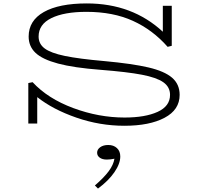

<svg xmlns="http://www.w3.org/2000/svg" viewBox="-20 -720 1176 1119"><path d="M1027 -167Q1027 -80 939 -33.5Q851 13 705 13Q562 13 425 -34.5Q288 -82 197 -154V0H145V-236L170 -241Q259 -145 407.5 -90Q556 -35 706 -35Q826 -35 898.5 -68Q971 -101 971 -167Q971 -213 932 -240.5Q893 -268 807 -284.5Q721 -301 567 -313Q410 -325 318.5 -349.5Q227 -374 187 -412Q147 -450 147 -507Q147 -600 235.5 -650Q324 -700 486 -700Q751 -700 929 -535V-686H981V-453L957 -447Q870 -546 754.5 -598.5Q639 -651 484 -651Q354 -651 279.5 -614.5Q205 -578 205 -507Q205 -464 240.5 -437.5Q276 -411 358 -394Q440 -377 588 -364Q751 -349 845 -327Q939 -305 983 -267Q1027 -229 1027 -167ZM551 379 533 361Q586 315 613.5 278Q641 241 647 205Q624 210 602 210Q577 210 561.5 199Q546 188 546 170Q546 151 564 138Q582 125 611 125Q642 125 661.5 143Q681 161 681 192Q681 234 646.5 284Q612 334 551 379Z"/></svg>

Font: BioRhyme Expanded Light
Style: Regular
Weight: 300
Width: 7
Designer: Aoife Mooney
Foundry: Aoife Mooney Type
Version: Version 1.000